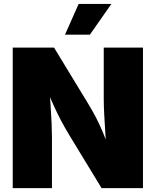

<svg xmlns="http://www.w3.org/2000/svg" viewBox="-20 -974 806 994"><path d="M45.9 0V-727.5H259.8L433.6 -441.9Q455.1 -406.7 474.4 -370.4Q493.7 -334 512.2 -290Q530.8 -246.1 549.3 -189.5L531.7 -183.6Q529.3 -223.1 525.9 -274.9Q522.5 -326.7 519.8 -376.7Q517.1 -426.8 517.1 -460.9V-727.5H720.2V0H505.9L344.2 -265.6Q317.9 -308.6 297.1 -347.7Q276.4 -386.7 256.6 -430.9Q236.8 -475.1 211.9 -531.7L234.4 -533.2Q238.3 -481.9 241.7 -431.2Q245.1 -380.4 247.1 -337.4Q249 -294.4 249 -265.6V0ZM316.4 -794.4 387.2 -953.6H556.6L445.3 -794.4Z"/></svg>

Font: Inter 16pt Black
Style: Regular
Weight: 900
Version: Version 4.001;git-66647c0bb